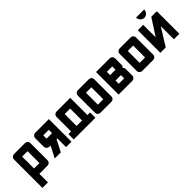

<svg xmlns="http://www.w3.org/2000/svg" viewBox="158 -1739 3009 3009"><g transform="rotate(-45 1662.5 -235.0)"><path d="M50 -440Q50 -466 68 -483Q86 -500 111 -500H352Q378 -500 395.5 -483Q413 -466 413 -440V-60Q413 -34 395.5 -17Q378 0 352 0H172V190H50ZM172 -118H292V-382H172Z M884 0H764V-190Q761 -191 756 -191.5Q751 -192 748 -193V-196Q725 -149 698.5 -98Q672 -47 647 0H513L610 -190H582Q557 -190 539 -208Q521 -226 521 -250V-441Q521 -467 539 -484Q557 -501 582 -501H884ZM764 -383H642V-310H764Z M934 -118H993V-440Q993 -466 1011 -483Q1029 -500 1054 -500H1356V-118H1415V0H934ZM1236 -382H1115V-118H1236Z M1526 0Q1501 0 1483 -17Q1465 -34 1465 -60V-440Q1465 -466 1483 -483Q1501 -500 1526 -500H1767Q1793 -500 1810.5 -483Q1828 -466 1828 -440V-60Q1828 -34 1810.5 -17Q1793 0 1767 0ZM1587 -118H1707V-382H1587Z M1928 -500H2230Q2256 -500 2273.5 -483Q2291 -466 2291 -440V-296Q2291 -280 2284.5 -269Q2278 -258 2268 -250Q2278 -242 2284.5 -231Q2291 -220 2291 -204V-60Q2291 -34 2273.5 -17Q2256 0 2230 0H1928ZM2050 -310H2170V-382H2050ZM2050 -118H2170V-190H2050Z M2452 0Q2427 0 2409 -17Q2391 -34 2391 -60V-440Q2391 -466 2409 -483Q2427 -500 2452 -500H2693Q2719 -500 2736.5 -483Q2754 -466 2754 -440V-60Q2754 -34 2736.5 -17Q2719 0 2693 0ZM2513 -118H2633V-382H2513Z M2854 -500H2974V-224Q3006 -274 3041 -327.5Q3076 -381 3109 -433Q3119 -449 3130.5 -466.5Q3142 -484 3153 -500H3275V0H3154V-291Q3136 -263 3116.5 -230.5Q3097 -198 3078 -169Q3052 -126 3025 -83.5Q2998 -41 2974 0H2854ZM3155 -660Q3155 -640 3148 -622.5Q3141 -605 3128.5 -592.5Q3116 -580 3100 -572.5Q3084 -565 3066 -565Q3028 -565 3001.5 -592.5Q2975 -620 2975 -660Z"/></g></svg>

Font: Tschichold
Style: Bold
Weight: 700
Designer: Peter Wiegel
Foundry: Peter Wiegel
Version: Version 1.000; ttfautohint (v1.3)